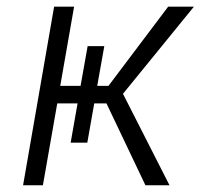

<svg xmlns="http://www.w3.org/2000/svg" viewBox="-20 -548 627 568"><path d="M553.7 -528.3 343.8 -270.5 481.4 0H410.2L294.9 -242.2H258.8L238.3 -126H189L209.5 -242.2H149.4L106.9 0H48.3L140.1 -528.3H199.2L158.2 -293.9H218.3L239.3 -411.6H288.6L267.6 -293.9H300.8L477.5 -528.3Z"/></svg>

Font: Roboto Mono Light
Style: Italic
Weight: 300
Designer: Google
Version: Version 2.000985; 2015; ttfautohint (v1.3)